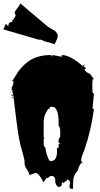

<svg xmlns="http://www.w3.org/2000/svg" viewBox="-45 -1073 611 1168"><path d="M34.2 -948.7Q34.7 -955.1 43 -964.8Q56.2 -981.9 43.9 -992.2Q44.4 -1004.4 59.8 -1022.2Q75.2 -1040 78.1 -1052.7L246.6 -910.2Q251.5 -906.2 265.4 -898.9Q279.3 -891.6 287.8 -886Q296.4 -880.4 302.2 -869.1Q308.1 -857.9 305.4 -846.7Q302.7 -835.4 296.1 -822.5Q289.6 -809.6 288.6 -804.2L218.3 -824.2V-826.7L198.2 -833Q197.3 -830.6 194.8 -831.1Q192.4 -831.5 189 -832L-24.9 -894.5Q-13.7 -915.5 -11.2 -926.3L-2 -922.9L4.4 -911.1L9.3 -932.1L21.5 -939.9L30.8 -938L27.3 -950.7ZM219.2 35.6Q190.9 -21 170.9 -21Q169.9 -21 133.8 -7.8Q132.8 -22.5 118.4 -42.7Q104 -63 104 -83H105Q105 -100.6 95.2 -133.8Q85.4 -167 78.6 -193.8Q71.8 -220.7 63.2 -278.3Q54.7 -335.9 46.6 -405.5Q38.6 -475.1 32.7 -512.7L29.3 -510.7L25.9 -511.7L35.6 -523.4H25.9V-535.6H27.3L25.9 -546.9L30.3 -545.9Q36.6 -559.6 36.6 -572.3L35.6 -580.1H26.4Q33.2 -582.5 49.8 -611.8Q66.4 -641.1 85 -661.4Q103.5 -681.6 126.5 -698.7Q179.7 -738.3 266.6 -738.3V-727.5L275.9 -738.3L331.1 -727.5V-738.3Q381.3 -738.3 458 -671.4L467.8 -682.1L468.8 -673.3L460 -671.4L478 -659.2L468.8 -648.9Q471.7 -642.6 481.9 -634.3Q492.2 -626 498.5 -626H500.5L526.4 -591.8H519.5Q516.6 -579.1 516.6 -551.3Q516.6 -523.4 517.6 -511.7L526.4 -501L517.6 -411.1H526.4Q510.7 -285.2 468.8 -162.1Q466.8 -156.7 460.4 -141.6Q448.2 -111.8 448.2 -93.8L458 -83Q447.3 -83 439.5 -67.6Q431.6 -52.2 429.2 -37.6Q410.6 -16.1 405 1Q399.4 18.1 399.4 44.4V75.7H389.6Q377.9 75.7 377.9 62.5L380.4 37.1Q380.4 21 360.8 18.6V29.3L354.5 28.3L340.8 42L331.1 32.2V53.2L317.4 65.4Q302.7 62.5 296.6 51Q290.5 39.6 291 27.8Q292.5 -2.9 266.6 -2.9Q260.3 -2.9 252.7 3.9Q245.1 10.7 243.4 10.7Q241.7 10.7 239.7 7.8ZM266.6 -93.8Q302.2 -93.8 302.2 -157.2Q302.2 -168 301.3 -173.3H311.5V-196.3H321.3L311.5 -207V-219.2Q311.5 -230 321.3 -240.7V-275.4Q321.3 -297.9 311.5 -308.6V-333.5Q311.5 -389.6 293.5 -413.1Q285.6 -422.9 274.9 -422.9H257.8V-411.1H248.5Q220.7 -372.1 220.7 -331.5V-240.7Q220.7 -234.4 226.6 -229.5H220.7V-196.3Q220.7 -183.6 231.9 -173.3Q231.9 -156.2 240 -131.3Q248 -106.4 257.8 -93.8ZM35.6 -489.7H25.9V-501ZM35.6 -479H25.9L27.3 -484.4Z"/></svg>

Font: Butcherman Caps
Style: Regular
Weight: 400
Version: Version 001.003